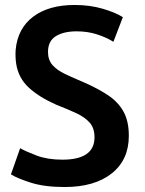

<svg xmlns="http://www.w3.org/2000/svg" viewBox="-20 -732 583 772"><path d="M231 -90Q171 -90 127.5 -106.5Q84 -123 61 -136L24 -31Q49 -15 104 2.5Q159 20 240 20Q360 20 429 -34.5Q498 -89 498 -186Q498 -245 476.5 -283.5Q455 -322 414.5 -349Q374 -376 317 -401Q274 -419 241.5 -434.5Q209 -450 191 -470.5Q173 -491 173 -523Q173 -567 204.5 -586.5Q236 -606 288 -606Q332 -606 369.5 -594Q407 -582 436 -564L474 -663Q444 -682 392.5 -697Q341 -712 280 -712Q176 -712 113.5 -665Q51 -618 43 -532Q42 -517 42.5 -503.5Q43 -490 45 -476Q54 -418 96 -379.5Q138 -341 206 -311Q252 -293 286.5 -277Q321 -261 340.5 -239Q360 -217 360 -180Q360 -90 231 -90Z"/></svg>

Font: Repo DemiBold
Style: Regular
Weight: 600
Designer: Stefan Peev
Foundry: Context Ltd
Version: Version 1.502